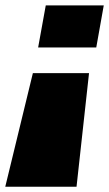

<svg xmlns="http://www.w3.org/2000/svg" viewBox="-84 -610 414 730"><path d="M254.5 -332H41L-64 100H207ZM282 -429.5 310.5 -589.5H90L61 -429.5Z"/></svg>

Font: Anybody Expanded ExtraBold
Style: Italic
Weight: 800
Width: 7
Italic angle: -10°
Version: Version 1.113;gftools[0.9.25]